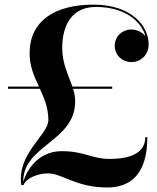

<svg xmlns="http://www.w3.org/2000/svg" viewBox="-20 -780 680 830"><path d="M108 -550C108 -492.5 128 -449 148.5 -405.5H14.5V-396H152.5C171.5 -355 189 -314 189 -260.5C189 -196.5 53 -118.5 72 20H82C92 -10.5 146 -30.5 187 -30.5C250 -30.5 307.5 30.5 444 30.5C540.5 30.5 617 -23.5 617 -187H608C608 -105 516 -93 453 -93C377 -93 346.5 -126.5 246.5 -126.5C162.5 -126.5 103.5 -68 80.5 6C78.5 -152.5 305 -167 305 -342C305 -360.5 301.5 -378.5 296 -396H465V-405.5H293C276.5 -454.5 249 -503 249 -572.5C249 -646.5 274 -750 395 -750C516.5 -750 590 -690.5 609 -623.5C595 -641 571.5 -652.5 547.5 -652.5C509.5 -652.5 476 -624 476 -582.5C476 -536.5 514 -511.5 547.5 -511.5C587 -511.5 622.5 -541 622.5 -588C622.5 -670 546 -760 384 -760C217 -760 108 -689.5 108 -550Z"/></svg>

Font: Bodoni* 24pt Medium
Style: Regular
Weight: 500
Version: Version 2.3